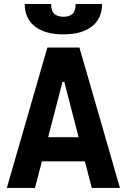

<svg xmlns="http://www.w3.org/2000/svg" viewBox="-20 -928 626 948"><path d="M13.7 0 213.9 -693.4H372.1L572.3 0H433.1L297.4 -523.9H288.6L152.8 0ZM114.7 -131.3V-250.5H466.3V-131.3ZM293 -758.3Q202.1 -758.3 152.1 -797.6Q102.1 -836.9 102.1 -908.2H232.4Q232.4 -873.5 248.5 -859.4Q264.6 -845.2 293.2 -845.2Q322 -845.2 337.7 -859.4Q353.5 -873.5 353.5 -908.2H483.9Q483.9 -836.9 433.9 -797.6Q383.8 -758.3 293 -758.3Z"/></svg>

Font: Cascadia Code PL
Style: Regular
Weight: 400
Monospace: yes
Designer: Aaron Bell
Foundry: Saja Typeworks
Version: Version 2102.003